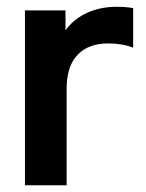

<svg xmlns="http://www.w3.org/2000/svg" viewBox="-20 -551 434 571"><path d="M54.2 -520H174.8V-460.9Q200.2 -495.6 240.7 -513.7Q279.3 -530.8 327.1 -530.8Q355 -530.8 376 -526.9V-409.2Q343.8 -421.9 301.8 -421.9Q242.7 -421.9 210.4 -387.7Q178.2 -353.5 178.2 -288.1V0H54.2Z"/></svg>

Font: D-DIN Exp
Style: DINExp-Bold
Weight: 700
Width: 7
Designer: Charles Nix
Foundry: Datto Inc.
Version: Version 1.00